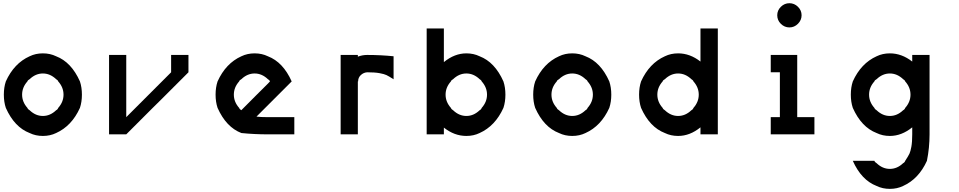

<svg xmlns="http://www.w3.org/2000/svg" viewBox="-20 -846 6040 1209"><path d="M333.3 -8.3Q295.8 10 250 10Q204.2 10 166.7 -8.3Q70.8 -45 16.7 -166.7Q4.2 -204.2 4.2 -250Q4.2 -295.8 16.7 -333.3Q68.3 -447.5 166.7 -491.7Q204.2 -510 250 -510Q295.8 -510 333.3 -491.7Q429.2 -455 483.3 -333.3Q495.8 -295.8 495.8 -250Q495.8 -204.2 483.3 -166.7Q431.7 -52.5 333.3 -8.3ZM333.3 -151.7Q343.3 -156.7 346.7 -166.7Q380 -204.2 380 -250Q380 -295.8 346.7 -333.3Q343.3 -342.5 333.3 -347.5Q295.8 -383.3 250 -383.3Q204.2 -383.3 166.7 -347.5Q155 -341.7 152.5 -333.3Q119.2 -295.8 119.2 -250Q119.2 -204.2 152.5 -166.7Q155.8 -157.5 166.7 -151.7Q204.2 -115.8 250 -115.8Q295.8 -115.8 333.3 -151.7Z M941.7 -166.7Q809.2 -33.3 775 0H666.7V-500H775V-108.3L1057.5 -390.8V-500H1166.7V-390.8Q1131.7 -356.7 1000 -224.2Z M1666.7 0Q1581.7 0 1500 -8.3Q1404.2 -45 1350 -166.7Q1337.5 -204.2 1337.5 -250Q1337.5 -295.8 1350 -333.3Q1401.7 -447.5 1500 -491.7Q1537.5 -510 1583.3 -510Q1629.2 -510 1666.7 -491.7Q1762.5 -455 1816.7 -333.3L1595 -111.7Q1621.7 -108.3 1666.7 -108.3H1833.3V0ZM1500 -152.5Q1531.7 -185 1591.7 -244.6Q1651.7 -304.2 1666.7 -319.2L1680 -333.3Q1676.7 -342.5 1666.7 -347.5Q1629.2 -383.3 1583.3 -383.3Q1537.5 -383.3 1500 -347.5Q1488.3 -341.7 1485.8 -333.3Q1452.5 -295.8 1452.5 -250Q1452.5 -204.2 1485.8 -166.7Q1489.2 -157.5 1500 -151.7Z M2291.7 -500Q2376.7 -500 2458.3 -491.7V-346.7Q2427.5 -366.7 2413.3 -373.3Q2399.2 -380 2369.6 -385.4Q2340 -390.8 2291.7 -390.8Q2269.2 -389.2 2252.1 -373.3Q2235 -357.5 2235 -333.3H2233.3V0H2125V-500H2233.3V-489.2Q2261.7 -500 2291.7 -500Z M2916.7 10Q2840.8 10 2775 -42.5V0H2666.7V-666.7H2775V-455Q2842.5 -510 2916.7 -510Q2962.5 -510 3000 -491.7Q3095.8 -455 3150 -333.3Q3162.5 -295.8 3162.5 -250Q3162.5 -204.2 3150 -166.7Q3098.3 -52.5 3000 -8.3Q2962.5 10 2916.7 10ZM3000 -151.7Q3010 -156.7 3013.3 -166.7Q3046.7 -204.2 3046.7 -250Q3046.7 -295.8 3013.3 -333.3Q3010 -342.5 3000 -347.5Q2962.5 -383.3 2916.7 -383.3Q2870.8 -383.3 2833.3 -347.5Q2821.7 -341.7 2819.2 -333.3Q2785.8 -295.8 2785.8 -250Q2785.8 -204.2 2819.2 -166.7Q2822.5 -157.5 2833.3 -151.7Q2870.8 -115.8 2916.7 -115.8Q2962.5 -115.8 3000 -151.7Z M3666.7 -8.3Q3629.2 10 3583.3 10Q3537.5 10 3500 -8.3Q3404.2 -45 3350 -166.7Q3337.5 -204.2 3337.5 -250Q3337.5 -295.8 3350 -333.3Q3401.7 -447.5 3500 -491.7Q3537.5 -510 3583.3 -510Q3629.2 -510 3666.7 -491.7Q3762.5 -455 3816.7 -333.3Q3829.2 -295.8 3829.2 -250Q3829.2 -204.2 3816.7 -166.7Q3765 -52.5 3666.7 -8.3ZM3666.7 -151.7Q3676.7 -156.7 3680 -166.7Q3713.3 -204.2 3713.3 -250Q3713.3 -295.8 3680 -333.3Q3676.7 -342.5 3666.7 -347.5Q3629.2 -383.3 3583.3 -383.3Q3537.5 -383.3 3500 -347.5Q3488.3 -341.7 3485.8 -333.3Q3452.5 -295.8 3452.5 -250Q3452.5 -204.2 3485.8 -166.7Q3489.2 -157.5 3500 -151.7Q3537.5 -115.8 3583.3 -115.8Q3629.2 -115.8 3666.7 -151.7Z M4390.8 -44.2Q4324.2 10 4250 10Q4204.2 10 4166.7 -8.3Q4070.8 -45 4016.7 -166.7Q4004.2 -204.2 4004.2 -250Q4004.2 -295.8 4016.7 -333.3Q4068.3 -447.5 4166.7 -491.7Q4204.2 -510 4250 -510Q4325 -510 4390.8 -458.3V-666.7H4500V0H4390.8ZM4333.3 -151.7Q4343.3 -156.7 4346.7 -166.7Q4380 -204.2 4380 -250Q4380 -295.8 4346.7 -333.3Q4343.3 -342.5 4333.3 -347.5Q4295.8 -383.3 4250 -383.3Q4204.2 -383.3 4166.7 -347.5Q4155 -341.7 4152.5 -333.3Q4119.2 -295.8 4119.2 -250Q4119.2 -204.2 4152.5 -166.7Q4155.8 -157.5 4166.7 -151.7Q4204.2 -115.8 4250 -115.8Q4295.8 -115.8 4333.3 -151.7Z M4874.2 -750Q4874.2 -780.8 4897.1 -803.3Q4920 -825.8 4950.8 -825.8Q4981.7 -825.8 5004.6 -803.3Q5027.5 -780.8 5027.5 -750Q5027.5 -719.2 5004.6 -696.2Q4981.7 -673.3 4950.8 -673.3Q4920 -673.3 4897.1 -695.8Q4874.2 -718.3 4874.2 -750ZM5108.3 0H4833.3V-108.3H4890.8V-390.8H4833.3V-500H5000V-108.3H5108.3Z M5724.2 -44.2Q5657.5 10 5583.3 10Q5537.5 10 5500 -8.3Q5404.2 -45 5350 -166.7Q5337.5 -204.2 5337.5 -250Q5337.5 -295.8 5350 -333.3Q5401.7 -447.5 5500 -491.7Q5537.5 -510 5583.3 -510Q5658.3 -510 5724.2 -458.3V-500H5833.3V0Q5833.3 85 5816.7 166.7Q5765 280.8 5666.7 325Q5629.2 343.3 5583.3 343.3Q5537.5 343.3 5500 325Q5404.2 288.3 5350 166.7H5485.8Q5489.2 175.8 5500 181.7Q5537.5 217.5 5583.3 217.5Q5629.2 217.5 5666.7 181.7Q5676.7 176.7 5680 166.7Q5700 135.8 5706.7 121.7Q5713.3 107.5 5718.8 77.9Q5724.2 48.3 5724.2 0ZM5666.7 -151.7Q5676.7 -156.7 5680 -166.7Q5713.3 -204.2 5713.3 -250Q5713.3 -295.8 5680 -333.3Q5676.7 -342.5 5666.7 -347.5Q5629.2 -383.3 5583.3 -383.3Q5537.5 -383.3 5500 -347.5Q5488.3 -341.7 5485.8 -333.3Q5452.5 -295.8 5452.5 -250Q5452.5 -204.2 5485.8 -166.7Q5489.2 -157.5 5500 -151.7Q5537.5 -115.8 5583.3 -115.8Q5629.2 -115.8 5666.7 -151.7Z"/></svg>

Font: 0xA000-Mono
Style: Mono-Bold
Weight: 700
Version: Version 0.1